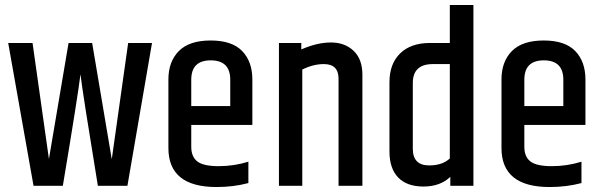

<svg xmlns="http://www.w3.org/2000/svg" viewBox="-20 -748 2422 773"><path d="M496 -575H592L493 0H374Q312 -378 304 -449Q294 -365 233 0H115L13 -575H111L177 -108L256 -575H351L430 -107Z M658 -152V-428Q658 -500 700 -542.5Q742 -585 828 -585Q914 -585 955 -542.5Q996 -500 996 -428V-245H750V-157Q750 -117 774.5 -98Q799 -79 860.5 -79Q922 -79 980 -97V-11Q920 5 852 5Q658 5 658 -152ZM750 -321H907V-427Q907 -505 828.5 -505Q750 -505 750 -427Z M1193 -549Q1257 -577 1312.5 -577Q1368 -577 1403.5 -543.5Q1439 -510 1439 -447V0H1343V-431Q1343 -490 1284 -490Q1241 -490 1197 -468V0H1103V-575H1193Z M1791 -490H1723Q1642 -490 1642 -414V-149Q1642 -82 1708 -82Q1761 -82 1791 -110ZM1791 -728H1886V0H1793V-36Q1752 3 1685 3Q1618 3 1583 -33.5Q1548 -70 1548 -138V-417Q1548 -491 1591 -533Q1634 -575 1711 -575H1791Z M1999 -152V-428Q1999 -500 2041 -542.5Q2083 -585 2169 -585Q2255 -585 2296 -542.5Q2337 -500 2337 -428V-245H2091V-157Q2091 -117 2115.5 -98Q2140 -79 2201.5 -79Q2263 -79 2321 -97V-11Q2261 5 2193 5Q1999 5 1999 -152ZM2091 -321H2248V-427Q2248 -505 2169.5 -505Q2091 -505 2091 -427Z"/></svg>

Font: Khand Medium
Style: Regular
Weight: 500
Designer: Devanagari: Sanchit Sawaria, Jyotish Sonowal; Latin: Satya Rajpurohit
Foundry: Indian Type Foundry
Version: Version 1.100;PS 1.0;hotconv 1.0.78;makeotf.lib2.5.61930; tt